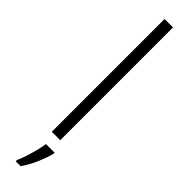

<svg xmlns="http://www.w3.org/2000/svg" viewBox="-341 -727 915 915"><g transform="rotate(45 116.5 -269.5)"><path d="M145 0H88V-760H145ZM168 68Q160 101 141.5 144Q123 187 99 221H66V212Q74 196 83 168.5Q92 141 99.5 111.5Q107 82 110 61H168Z"/></g></svg>

Font: Noto Sans Lao Light
Style: Regular
Weight: 300
Designer: Monotype Design Team
Foundry: Monotype Imaging Inc.
Version: Version 2.003; ttfautohint (v1.8.4.7-5d5b)